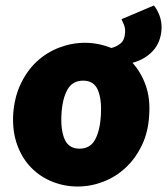

<svg xmlns="http://www.w3.org/2000/svg" viewBox="-20 -668 609 700"><path d="M270 -126Q309 -126 327 -159.5Q345 -193 348 -250Q351 -307 336.5 -340.5Q322 -374 283 -374Q244 -374 225.5 -340.5Q207 -307 204 -250Q201 -193 216 -159.5Q231 -126 270 -126ZM541 -648Q553 -634 561.5 -611.5Q570 -589 569 -562Q566 -513 537 -482Q508 -451 463 -439Q494 -405 511 -357.5Q528 -310 524 -250Q521 -188 497.5 -139Q474 -90 438 -56.5Q402 -23 356.5 -5.5Q311 12 263 12Q215 12 171 -5.5Q127 -23 94 -56.5Q61 -90 43 -139Q25 -188 28 -250Q32 -312 55 -361Q78 -410 114 -443.5Q150 -477 196 -494.5Q242 -512 290 -512Q338 -512 386 -493Q406 -498 420.5 -510.5Q435 -523 436 -550Q437 -565 432 -577.5Q427 -590 423 -598Z"/></svg>

Font: Kilde Sans Black
Style: Regular
Weight: 900
Italic angle: -3°
Designer: Paul D. Hunt
Foundry: Adobe Systems Incorporated
Version: Version 1.050;PS Version 1.000;hotconv 1.0.70;makeotf.lib2.5